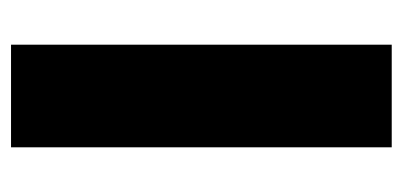

<svg xmlns="http://www.w3.org/2000/svg" viewBox="-211 -519 730 348"><g transform="rotate(90 154.0 -345.0)"><path d="M247 0H61V-690H247Z"/></g></svg>

Font: Exo 2.0 Extra Bold
Style: Regular
Weight: 800
Designer: Natanael Gama
Version: Version 1.001;PS 001.001;hotconv 1.0.70;makeotf.lib2.5.58329